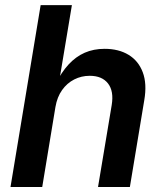

<svg xmlns="http://www.w3.org/2000/svg" viewBox="-20 -748 652 768"><path d="M201.7 -319.8 148.9 0H22L142.6 -727.5H267.6L214.8 -411.1H202.1Q225.1 -458.5 254.2 -490Q283.2 -521.5 318.8 -537.1Q354.5 -552.7 398.4 -552.7Q454.6 -552.7 494.1 -528.8Q533.7 -504.9 551 -459Q568.4 -413.1 557.1 -347.2L499.5 0H372.1L426.8 -327.6Q436 -383.3 412.1 -414.1Q388.2 -444.8 338.9 -444.8Q305.7 -444.8 276.9 -430.2Q248 -415.5 228.3 -387.7Q208.5 -359.9 201.7 -319.8Z"/></svg>

Font: Inter SemiBold
Style: Italic
Weight: 600
Italic angle: -9.3988°
Designer: Rasmus Andersson
Foundry: rsms
Version: Version 4.001;git-66647c0bb